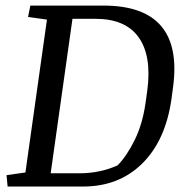

<svg xmlns="http://www.w3.org/2000/svg" viewBox="-20 -681 692 701"><path d="M270.5 -48.3Q344.2 -48.3 409.2 -77.1Q442.4 -110.8 471.2 -168.7Q500 -226.6 511.2 -303.7L517.6 -349.6Q534.7 -476.1 486.6 -544.2Q438.5 -612.3 329.1 -612.3H244.6L165 -48.3ZM357.4 -660.6Q651.9 -660.6 611.8 -362.3L606 -319.3Q584.5 -168 499.3 -84Q414.1 0 283.7 0H7.8L3.9 -41.5L72.8 -51.3L151.4 -609.4L82.5 -619.1L90.8 -660.6Z"/></svg>

Font: NoticiaText-Italic
Style: Italic
Weight: 400
Italic angle: -8°
Designer: JM Sole
Foundry: JM Sole
Version: Version 1.003